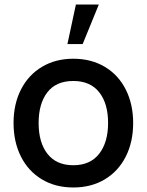

<svg xmlns="http://www.w3.org/2000/svg" viewBox="-20 -815 650 850"><path d="M417.5 -795H316L278.5 -620H346ZM40 -270.5Q40 -354.5 73 -419Q106 -483.5 166 -519.2Q226 -555 304.5 -555Q384 -555 444.2 -519Q504.5 -483 537 -418.2Q569.5 -353.5 569.5 -270.5Q569.5 -186.5 536.8 -121.8Q504 -57 444 -21Q384 15 304.5 15Q225 15 165 -21.2Q105 -57.5 72.5 -122.2Q40 -187 40 -270.5ZM458.5 -270.5Q458.5 -357 419 -406.8Q379.5 -456.5 304.5 -456.5Q228.5 -456.5 189.8 -406.5Q151 -356.5 151 -270.5Q151 -183.5 190.5 -133.5Q230 -83.5 304.5 -83.5Q379.5 -83.5 419 -134.2Q458.5 -185 458.5 -270.5Z"/></svg>

Font: Hauora SemiBold
Style: Regular
Weight: 600
Designer: Wayne Shih
Foundry: WCYS
Version: Version 1.001